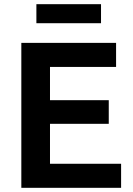

<svg xmlns="http://www.w3.org/2000/svg" viewBox="-20 -898 635 918"><path d="M82 0V-693H535V-578H219V-419H500V-306H219V-115H559V0ZM154 -787V-878H463V-787Z"/></svg>

Font: Ubuntu Sans
Style: Bold
Weight: 700
Designer: Dalton Maag Ltd
Foundry: Dalton Maag Ltd
Version: Version 1.006; ttfautohint (v1.8.4.7-5d5b)